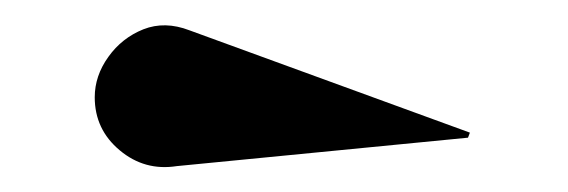

<svg xmlns="http://www.w3.org/2000/svg" viewBox="-20 -832 450 152"><path d="M120 -700.5Q94.5 -696.5 74.8 -713Q55 -729.5 55 -755Q55 -772 65.8 -787Q76.5 -802 93.5 -808.8Q110.5 -815.5 130 -808L352 -727L350.5 -723Z"/></svg>

Font: Bodoni* 36pt
Style: Bold
Weight: 700
Version: Version 2.3